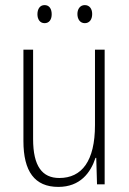

<svg xmlns="http://www.w3.org/2000/svg" viewBox="-20 -724 507 754"><path d="M127 -668C127 -648 137 -633 155 -633C173 -633 183 -647 183 -668C183 -690 173 -704 155 -704C137 -704 127 -689 127 -668ZM284 -669C284 -648 295 -633 313 -633C331 -633 342 -647 342 -669C342 -690 331 -704 313 -704C295 -704 284 -689 284 -669ZM391 -529H353V-233C353 -91 301 -25 213 -25C146 -25 110 -71 110 -178V-529H72V-170C72 -51 116 10 209 10C295 10 336 -46 355 -104H358L361 0H391Z"/></svg>

Font: Noto Sans Georgian Condensed ExtraLight
Style: Regular
Weight: 200
Width: 3
Designer: Monotype Design Team, Akaki Razmadze
Foundry: Google LLC
Version: Version 2.005